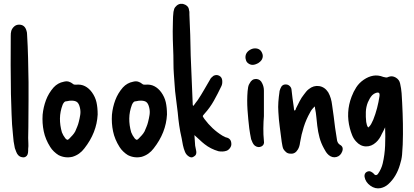

<svg xmlns="http://www.w3.org/2000/svg" viewBox="-20 -839 2232 1036"><path d="M132 -95Q132 -81 133 -66Q134 -51 132 -35Q132 -31 132 -25.5Q132 -20 131 -14Q128 6 110 10Q90 11 78 -2Q71 -10 67.5 -20Q64 -30 60 -40Q56 -58 53.5 -76Q51 -94 50 -112Q44 -167 42.5 -222Q41 -277 39 -332Q38 -411 37.5 -489Q37 -567 38 -646Q38 -653 38.5 -659.5Q39 -666 41 -673Q46 -687 57 -696.5Q68 -706 83 -706Q114 -706 123 -673Q126 -664 126 -655Q130 -590 131.5 -525Q133 -460 134 -395Q134 -388 134 -362Q134 -336 134 -300.5Q134 -265 133.5 -226Q133 -187 133 -152.5Q133 -118 132 -95Z M507 -221Q502 -123 435 -38Q423 -22 407 -10.5Q391 1 371 7Q332 16 296 -2Q283 -10 271 -21.5Q259 -33 251 -46Q225 -87 216 -130.5Q207 -174 210 -220Q214 -261 228 -298.5Q242 -336 269 -367Q292 -392 324 -398Q339 -402 351 -398.5Q363 -395 374 -386Q377 -383 381 -382.5Q385 -382 390 -382Q417 -385 438.5 -374Q460 -363 476 -341Q494 -316 500.5 -287.5Q507 -259 507 -221ZM365 -296Q354 -296 342 -293Q332 -293 327 -288Q322 -283 318 -274Q304 -237 303.5 -200Q303 -163 314 -125Q320 -109 333 -92Q340 -85 343.5 -84.5Q347 -84 354 -91Q363 -100 371.5 -109.5Q380 -119 386 -130Q391 -142 396.5 -155Q402 -168 405 -181Q410 -200 413 -219.5Q416 -239 411 -259Q406 -280 396 -288Q386 -296 365 -296Z M881 -221Q876 -123 809 -38Q797 -22 781 -10.5Q765 1 745 7Q706 16 670 -2Q657 -10 645 -21.5Q633 -33 625 -46Q599 -87 590 -130.5Q581 -174 584 -220Q588 -261 602 -298.5Q616 -336 643 -367Q666 -392 698 -398Q713 -402 725 -398.5Q737 -395 748 -386Q751 -383 755 -382.5Q759 -382 764 -382Q791 -385 812.5 -374Q834 -363 850 -341Q868 -316 874.5 -287.5Q881 -259 881 -221ZM739 -296Q728 -296 716 -293Q706 -293 701 -288Q696 -283 692 -274Q678 -237 677.5 -200Q677 -163 688 -125Q694 -109 707 -92Q714 -85 717.5 -84.5Q721 -84 728 -91Q737 -100 745.5 -109.5Q754 -119 760 -130Q765 -142 770.5 -155Q776 -168 779 -181Q784 -200 787 -219.5Q790 -239 785 -259Q780 -280 770 -288Q760 -296 739 -296Z M1024 -268Q1030 -276 1035.5 -284Q1041 -292 1047 -299Q1065 -326 1081 -354Q1097 -382 1113 -409Q1116 -416 1121.5 -421Q1127 -426 1132 -430Q1148 -438 1162.5 -430.5Q1177 -423 1179 -406Q1181 -386 1174 -373Q1155 -333 1134 -295.5Q1113 -258 1084 -226Q1074 -215 1074 -212.5Q1074 -210 1083 -197Q1103 -170 1127 -147.5Q1151 -125 1180 -107Q1185 -105 1189 -102.5Q1193 -100 1198 -98Q1226 -93 1228 -67Q1230 -54 1222.5 -42.5Q1215 -31 1204 -26Q1193 -22 1181.5 -21.5Q1170 -21 1159 -23Q1117 -35 1084 -61Q1070 -72 1056.5 -85Q1043 -98 1029 -110Q1030 -96 1031 -82Q1032 -68 1033 -53Q1035 -46 1036 -38Q1037 -30 1039 -23Q1042 -3 1027 5Q1013 16 997 4Q984 -5 978 -20Q971 -37 967 -56Q963 -75 960 -94Q952 -128 947 -162.5Q942 -197 939 -232Q935 -270 929.5 -308.5Q924 -347 922 -385Q920 -413 918 -441Q916 -469 916 -497Q916 -540 914 -583.5Q912 -627 912 -670Q913 -697 913 -723Q913 -749 916 -775Q918 -783 919.5 -789Q921 -795 925 -800Q942 -822 967 -818Q980 -815 989.5 -806.5Q999 -798 1000 -784Q1002 -778 1002 -772.5Q1002 -767 1002 -760Q1005 -705 1006.5 -650Q1008 -595 1009 -539Q1011 -473 1014.5 -406.5Q1018 -340 1020 -274Q1020 -269 1024 -268Z M1364 -494Q1335 -481 1314 -502Q1307 -510 1305 -523Q1303 -536 1308 -548Q1314 -561 1328 -569.5Q1342 -578 1356 -578Q1385 -578 1395 -551Q1400 -539 1396.5 -526.5Q1393 -514 1382 -505Q1378 -501 1373.5 -498.5Q1369 -496 1364 -494ZM1404 -79Q1408 -58 1391 -49Q1373 -40 1355 -53Q1347 -60 1343 -69Q1339 -78 1335 -88Q1332 -102 1329.5 -117Q1327 -132 1325 -146Q1319 -196 1315.5 -246.5Q1312 -297 1316 -347Q1317 -358 1319 -369.5Q1321 -381 1328 -391Q1333 -401 1341.5 -407Q1350 -413 1362 -413Q1385 -412 1395 -389Q1404 -371 1404 -350V-212Q1403 -200 1402 -183Q1401 -166 1401 -146Q1401 -130 1401.5 -113Q1402 -96 1404 -79Z M1679 -265Q1661 -249 1653 -232Q1632 -195 1619 -154Q1606 -113 1599 -70Q1598 -60 1595 -50Q1592 -40 1587 -32Q1572 -7 1547 -10Q1534 -10 1525 -17Q1516 -24 1509 -35Q1505 -44 1503.5 -54Q1502 -64 1500 -74Q1495 -114 1489.5 -154.5Q1484 -195 1482 -235Q1480 -262 1482 -289Q1484 -316 1488 -343Q1488 -348 1490 -352.5Q1492 -357 1493 -361Q1502 -386 1526 -383Q1536 -382 1544 -374Q1552 -366 1553 -355Q1556 -331 1558.5 -308Q1561 -285 1565 -262Q1566 -258 1566 -252.5Q1566 -247 1569 -242Q1574 -244 1575 -247.5Q1576 -251 1577 -254Q1587 -274 1597 -293.5Q1607 -313 1620 -329Q1626 -337 1632 -344.5Q1638 -352 1646 -358Q1672 -379 1702 -374.5Q1732 -370 1751 -341Q1760 -325 1765 -307.5Q1770 -290 1772 -272Q1777 -242 1780.5 -211.5Q1784 -181 1788 -151Q1790 -133 1793.5 -115.5Q1797 -98 1799 -80Q1801 -73 1804 -68Q1807 -63 1814 -58Q1835 -47 1827 -23Q1818 2 1796 8Q1774 14 1754 -2Q1745 -10 1739 -19Q1733 -28 1728 -38Q1712 -67 1704 -97Q1696 -127 1692 -160Q1689 -183 1687 -207Q1685 -231 1680 -254Q1680 -256 1679.5 -258.5Q1679 -261 1679 -265Z M2058 -152Q2054 -143 2049.5 -134Q2045 -125 2040 -116Q2035 -104 2027 -92Q2019 -80 2009 -71Q1984 -48 1954 -49Q1924 -50 1901 -76Q1888 -90 1880.5 -108.5Q1873 -127 1868 -146Q1845 -233 1877 -317Q1887 -344 1902.5 -368Q1918 -392 1943 -409Q1968 -426 1994 -430.5Q2020 -435 2048 -424Q2056 -422 2062.5 -421Q2069 -420 2076 -424Q2096 -432 2115.5 -420.5Q2135 -409 2139 -388Q2145 -362 2147 -336Q2149 -310 2150 -284Q2153 -228 2154 -171.5Q2155 -115 2153 -59Q2152 -32 2149.5 -4.5Q2147 23 2138 50Q2129 81 2113.5 107.5Q2098 134 2075 155Q2057 171 2034 176Q2005 182 1978.5 163Q1952 144 1947 115Q1945 97 1958 89Q1963 86 1969.5 85Q1976 84 1983 88Q1989 91 1993 94.5Q1997 98 2001 103Q2010 110 2019 100Q2038 73 2045 43Q2056 -4 2058 -53.5Q2060 -103 2058 -152ZM1967 -151Q1977 -159 1982.5 -169.5Q1988 -180 1994 -193Q2006 -223 2014.5 -255.5Q2023 -288 2028 -322Q2031 -345 2009 -338Q1997 -334 1988 -325Q1980 -316 1975 -307Q1970 -298 1965 -287Q1955 -262 1954 -235Q1953 -208 1956 -181Q1958 -173 1959.5 -165.5Q1961 -158 1967 -151Z"/></svg>

Font: Delicious Handrawn
Style: Regular
Weight: 400
Designer: Agung Rohmat
Foundry: Agung Rohmat
Version: Version 1.002; ttfautohint (v1.8.4.7-5d5b);gftools[0.9.27]